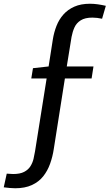

<svg xmlns="http://www.w3.org/2000/svg" viewBox="-50 -802 585 1025"><path d="M31 203Q17 203 1.5 201.5Q-14 200 -30 198L-14 125Q-7 125 2 126Q11 127 21 127Q57 127 79 115.5Q101 104 112.5 85.5Q124 67 129 46Q134 25 137 6L201 -396L221 -383H117L126 -438L234 -450L207 -431L232 -591Q238 -629 251.5 -663.5Q265 -698 288.5 -724.5Q312 -751 347 -766.5Q382 -782 430 -782Q451 -782 472 -779Q493 -776 515 -771L495 -702Q468 -708 443 -708Q404 -708 381 -693.5Q358 -679 347.5 -655.5Q337 -632 332 -605L304 -432L287 -447H449L439 -383H277L298 -393L237 -6Q231 34 217.5 72Q204 110 180.5 139.5Q157 169 120 186Q83 203 31 203Z"/></svg>

Font: Bitter Thin Medium
Style: Italic
Weight: 500
Italic angle: -9°
Version: Version 3.021